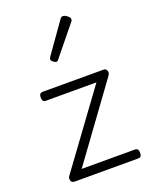

<svg xmlns="http://www.w3.org/2000/svg" viewBox="-154 -922 803 1007"><g transform="rotate(-20 247.5 -418.5)"><path d="M86 0Q68 0 64.5 -13.5Q61 -27 67 -36L370 -450H88Q78 -450 73 -455.5Q68 -461 68 -475Q68 -488 73 -494Q78 -500 88 -500H427Q437 -500 442 -494Q447 -488 447.5 -479.5Q448 -471 442 -462L142 -50H439Q449 -50 454 -44Q459 -38 459 -23Q459 -11 454 -5.5Q449 0 439 0ZM210 -623Q203 -623 193 -631Q183 -639 183 -647Q183 -649 184.5 -651.5Q186 -654 188 -659L307 -827Q310 -832 314 -834.5Q318 -837 324 -837Q330 -837 338.5 -832Q347 -827 353.5 -820.5Q360 -814 360 -808Q360 -803 359 -800.5Q358 -798 354 -793L223 -632Q217 -623 210 -623Z"/></g></svg>

Font: Playwrite CL ExtraLight
Style: Regular
Weight: 200
Designer: Veronika Burian, José Scaglione
Foundry: TypeTogether
Version: Version 1.002